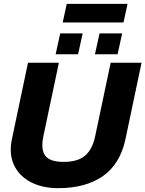

<svg xmlns="http://www.w3.org/2000/svg" viewBox="-20 -971 758 1001"><path d="M307 -854 328 -951H645L624 -854ZM270 -688 294 -797H411L387 -688ZM475 -688 499 -797H617L593 -688ZM283 10Q201 10 140.5 -21.5Q80 -53 53 -110.5Q26 -168 42 -245L126 -644H287L206 -260Q192 -193 215.5 -160Q239 -127 312 -127Q386 -127 424 -160Q462 -193 476 -260L557 -644H718L634 -245Q606 -115 516 -52.5Q426 10 283 10Z"/></svg>

Font: Kanit SemiBold
Style: Italic
Weight: 600
Italic angle: -12°
Designer: Katatrad Team
Foundry: CadsonDemak
Version: Version 2.000; ttfautohint (v1.8.3)